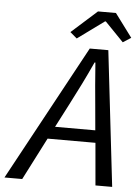

<svg xmlns="http://www.w3.org/2000/svg" viewBox="-110 -883 677 927"><g transform="rotate(5 228.5 -419.0)"><path d="M236 -699 203 -727 327 -838H414L498 -725L459 -700L369 -793H365ZM227 -377 169 -265H364L354 -377Q349 -429 344.5 -481.5Q340 -534 336 -591H332Q306 -534 280.5 -482.5Q255 -431 227 -377ZM-53 0 303 -656H393L469 0H388L370 -205H138L33 0Z"/></g></svg>

Font: TypoPRO Source Sans Pro
Style: Italic
Weight: 400
Italic angle: -11°
Designer: Paul D. Hunt
Foundry: Adobe Systems Incorporated
Version: Version 1.075;PS 2.000;hotconv 1.0.86;makeotf.lib2.5.63406